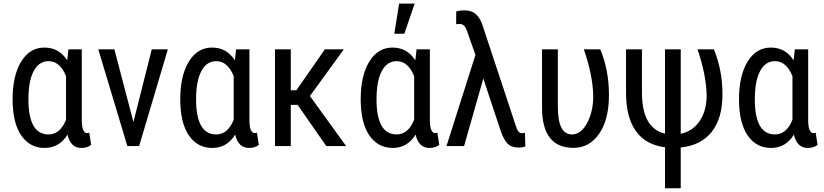

<svg xmlns="http://www.w3.org/2000/svg" viewBox="-20 -798 4503 1049"><path d="M135.3 -255.9Q135.3 -63.5 245.1 -63.5Q308.6 -63.5 340.8 -143.6V-382.3Q307.1 -463.9 245.6 -463.9Q192.9 -463.9 164.1 -409.7Q135.3 -355.5 135.3 -255.9ZM426.8 -528.3V-141.1Q427.2 -70.8 456.1 -70.8Q462.9 -70.8 467.8 -73.2L478 -6.3Q457 10.3 424.3 10.3Q365.7 10.3 348.6 -62.5Q304.2 10.3 223.6 10.3Q143.1 10.3 95.9 -58.3Q48.8 -127 48.8 -255.9Q48.8 -384.8 95.7 -461.4Q142.6 -538.1 222.7 -538.1Q302.7 -538.1 347.2 -468.3L354 -528.3Z M709 -131.3 809.1 -528.3H897L740.2 0H675.8L517.1 -528.3H605Z M1051.3 -255.9Q1051.3 -63.5 1161.1 -63.5Q1224.6 -63.5 1256.8 -143.6V-382.3Q1223.1 -463.9 1161.6 -463.9Q1108.9 -463.9 1080.1 -409.7Q1051.3 -355.5 1051.3 -255.9ZM1342.8 -528.3V-141.1Q1343.3 -70.8 1372.1 -70.8Q1378.9 -70.8 1383.8 -73.2L1394 -6.3Q1373 10.3 1340.3 10.3Q1281.7 10.3 1264.6 -62.5Q1220.2 10.3 1139.6 10.3Q1059.1 10.3 1012 -58.3Q964.8 -127 964.8 -255.9Q964.8 -384.8 1011.7 -461.4Q1058.6 -538.1 1138.7 -538.1Q1218.8 -538.1 1263.2 -468.3L1270 -528.3Z M1568.8 -225.1V0H1482.4V-528.3H1568.8V-304.7H1599.1L1754.9 -528.3H1858.4L1673.3 -273.4L1871.1 0H1762.7L1606 -225.1Z M2037.1 -255.9Q2037.1 -63.5 2147 -63.5Q2210.4 -63.5 2242.7 -143.6V-382.3Q2209 -463.9 2147.5 -463.9Q2094.7 -463.9 2065.9 -409.7Q2037.1 -355.5 2037.1 -255.9ZM2328.6 -528.3V-141.1Q2329.1 -70.8 2357.9 -70.8Q2364.7 -70.8 2369.6 -73.2L2379.9 -6.3Q2358.9 10.3 2326.2 10.3Q2267.6 10.3 2250.5 -62.5Q2206.1 10.3 2125.5 10.3Q2044.4 9.8 1997.6 -58.6Q1950.7 -127 1950.7 -255.9Q1950.7 -384.8 1997.6 -461.4Q2044.4 -538.1 2124.5 -538.1Q2204.6 -538.1 2249 -468.3L2255.9 -528.3ZM2160.6 -778.3H2245.6L2189 -613.8H2134.3Z M2521 -741.2Q2591.8 -741.2 2617.7 -655.8L2796.9 -114.3Q2804.2 -89.4 2812.3 -79.8Q2820.3 -70.3 2832 -70.3Q2843.8 -70.3 2848.1 -71.8L2850.1 2.4Q2834 8.3 2816.4 8.3Q2774.9 8.3 2754.2 -12.2Q2733.4 -32.7 2716.3 -80.6L2620.6 -369.1L2515.6 0H2419.4L2577.6 -498L2535.6 -617.2Q2526.9 -645 2517.1 -656Q2507.3 -667 2491.7 -667L2472.2 -666L2472.7 -735.4Q2487.8 -741.2 2521 -741.2Z M3027.8 -528.3V-214.4Q3027.8 -63.5 3104.5 -63.5Q3154.3 -63.5 3187.7 -125.7Q3221.2 -188 3221.2 -274.4Q3218.8 -386.2 3169.9 -528.3H3259.8Q3307.1 -414.1 3307.1 -279.3Q3307.1 -144.5 3253.7 -67.4Q3200.2 9.8 3113.3 9.8Q2942.9 9.8 2941.4 -206.1V-528.3Z M3699.2 -528.3V-67.4Q3764.6 -80.6 3802.7 -137Q3840.8 -193.4 3840.8 -276.9Q3838.4 -389.6 3791 -528.3H3880.4Q3927.2 -415 3927.2 -283.2Q3927.2 -151.4 3868.4 -77.4Q3809.6 -3.4 3699.2 7.8V230.5H3613.3V6.8Q3507.8 -6.8 3454.1 -82Q3400.4 -157.2 3400.4 -290.5V-528.3H3487.3V-292.5Q3487.3 -97.2 3613.3 -67.9V-528.3Z M4104 -255.9Q4104 -63.5 4213.9 -63.5Q4277.3 -63.5 4309.6 -143.6V-382.3Q4275.9 -463.9 4214.4 -463.9Q4161.6 -463.9 4132.8 -409.7Q4104 -355.5 4104 -255.9ZM4395.5 -528.3V-141.1Q4396 -70.8 4424.8 -70.8Q4431.6 -70.8 4436.5 -73.2L4446.8 -6.3Q4425.8 10.3 4393.1 10.3Q4334.5 10.3 4317.4 -62.5Q4272.9 10.3 4192.4 10.3Q4111.8 10.3 4064.7 -58.3Q4017.6 -127 4017.6 -255.9Q4017.6 -384.8 4064.5 -461.4Q4111.3 -538.1 4191.4 -538.1Q4271.5 -538.1 4315.9 -468.3L4322.8 -528.3Z"/></svg>

Font: RobotoCondensed-Regular
Style: Regular
Weight: 400
Designer: Google
Version: Version 2.001201; 2014